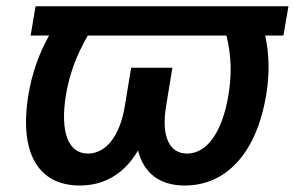

<svg xmlns="http://www.w3.org/2000/svg" viewBox="-20 -565 914 595"><path d="M873.9 -545.5H90.2L74.9 -454.9H132.1C100.5 -398.4 79.2 -337.7 68.5 -273.8C37.6 -90.2 99.1 9.9 227.3 9.9C306.1 9.9 367.2 -29.1 407.7 -98.7C425.4 -29.1 473.7 9.9 552.6 9.9C680.8 9.9 775.6 -90.2 805.4 -273.8C815.7 -337.7 814.3 -398.4 801.8 -454.9H858.3ZM184.3 -270.6C194.6 -330.6 213.1 -387.1 252.1 -454.9H681.8C698.2 -387.1 697.8 -330.6 687.9 -270.6C669.4 -156.6 621.8 -89.1 559.7 -89.1C506 -89.1 479 -140.6 494.7 -236.2L514.2 -355.1H386.4L366.8 -236.2C351.2 -140.6 306.5 -89.1 252.5 -89.1C191.1 -89.1 165.8 -156.6 184.3 -270.6Z"/></svg>

Font: Magic Ui Pro Semi Bold
Style: Italic
Weight: 600
Italic angle: -9.39999°
Designer: Stefan Endress, Andreas Faust
Version: Version 1.000;FEAKit 1.0